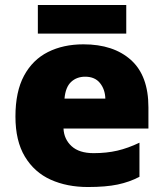

<svg xmlns="http://www.w3.org/2000/svg" viewBox="-20 -741 658 771"><path d="M315 -563Q436 -563 506 -500Q576 -437 576 -310V-225H235Q237 -182 267.5 -154Q298 -126 356 -126Q408 -126 451 -136Q494 -146 540 -168V-31Q500 -10 452.5 0Q405 10 333 10Q249 10 183.5 -19.5Q118 -49 80 -112Q42 -175 42 -273Q42 -373 76.5 -437Q111 -501 172.5 -532Q234 -563 315 -563ZM322 -433Q288 -433 265.5 -412Q243 -391 239 -345H403Q402 -382 381.5 -407.5Q361 -433 322 -433ZM487 -721V-606H132V-721Z"/></svg>

Font: Noto Sans Oriya Blk
Style: Regular
Weight: 900
Designer: Amélie Bonet and Sol Matas
Foundry: Google LLC
Version: Version 2.006; ttfautohint (v1.8.4.7-5d5b)